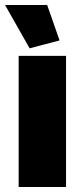

<svg xmlns="http://www.w3.org/2000/svg" viewBox="-27 -750 332 770"><path d="M-6.8 -730H162.1L211.9 -587.9L91.8 -556.2ZM47.9 0V-525.9H237.8V0Z"/></svg>

Font: Rawline Black
Style: Regular
Weight: 900
Designer: Matt McInerney, Pablo Impallari, Rodrigo Fuenzalida
Foundry: Matt McInerney, Pablo Impallari, Rodrigo Fuenzalida
Version: Version 4.020;PS 004.020;hotconv 1.0.88;makeotf.lib2.5.64775